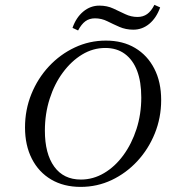

<svg xmlns="http://www.w3.org/2000/svg" viewBox="-20 -747 712 779"><path d="M307.3 11.3Q238.7 11.3 187.9 -18.5Q137.1 -48.4 109.3 -102.8Q81.5 -157.3 81.5 -229.8Q81.5 -301.6 107.3 -365.3Q133.1 -429 178.6 -477.8Q224.2 -526.6 283.5 -554.4Q342.7 -582.3 409.7 -582.3Q478.2 -582.3 528.2 -552.4Q578.2 -522.6 606 -468.5Q633.9 -414.5 633.9 -341.1Q633.9 -269.4 608.1 -205.6Q582.3 -141.9 537.1 -93.1Q491.9 -44.4 433.1 -16.5Q374.2 11.3 307.3 11.3ZM308.1 -18.5Q358.1 -18.5 402.4 -44.8Q446.8 -71 480.6 -117.3Q514.5 -163.7 533.9 -223.8Q553.2 -283.9 553.2 -351.6Q553.2 -415.3 536.3 -459.7Q519.4 -504 486.7 -528.2Q454 -552.4 407.3 -552.4Q357.3 -552.4 313.3 -525.8Q269.4 -499.2 235.1 -452.8Q200.8 -406.5 181.5 -346Q162.1 -285.5 162.1 -216.9Q162.1 -123.4 200 -71Q237.9 -18.5 308.1 -18.5ZM521 -626.6Q490.3 -626.6 464.5 -637.9Q438.7 -649.2 415.3 -660.9Q391.9 -672.6 365.3 -672.6Q342.7 -672.6 326.6 -660.9Q310.5 -649.2 296.8 -623.4L274.2 -633.9Q288.7 -675.8 317.7 -700Q346.8 -724.2 383.1 -724.2Q414.5 -724.2 439.5 -712.5Q464.5 -700.8 488.3 -689.5Q512.1 -678.2 537.9 -678.2Q560.5 -678.2 577 -689.9Q593.5 -701.6 606.5 -727.4L629.8 -716.9Q614.5 -674.2 585.9 -650.4Q557.3 -626.6 521 -626.6Z"/></svg>

Font: Playfair 5pt SemiExpanded Light 12pt
Style: Italic
Weight: 300
Italic angle: -15.6°
Version: Version 2.000;gftools[0.9.28]